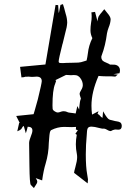

<svg xmlns="http://www.w3.org/2000/svg" viewBox="-20 -867 678 943"><path d="M146.5 56.6Q141.6 50.8 137.9 47.9Q134.3 44.9 131.3 41Q125.5 35.2 124.5 -53.2L123 -165.5Q123.5 -177.7 131.3 -196.8Q139.2 -215.8 139.2 -226.1Q139.2 -241.2 124.5 -243.7L116.2 -244.6L114.7 -239.3Q114.3 -234.9 106.9 -212.4L96.7 -248.5Q90.8 -245.1 89.1 -241Q87.4 -236.8 83.5 -232.4Q79.6 -228 64.9 -222.2L74.2 -263.7L77.1 -262.7L59.6 -297.4L145 -306.2L150.4 -324.2Q158.2 -350.6 166 -379.9Q185.1 -458.5 185.1 -468.3Q185.1 -490.7 159.2 -490.7L153.3 -490.2Q144.5 -489.3 138.7 -489.3Q134.3 -489.3 130.9 -489.7Q125 -490.7 119.1 -490.7L112.8 -490.2H103.5Q102.5 -489.7 102.1 -489.3Q101.6 -488.8 100.1 -488.8Q95.7 -487.3 88.4 -487.3L85.4 -486.8L78.6 -538.6L203.1 -550.3L252.9 -842.8L265.6 -841.8L268.1 -804.7H269.5L276.9 -842.8L289.1 -846.7Q294.4 -832 302.7 -798.8Q309.6 -777.8 310.1 -755.9Q308.6 -731.9 301.3 -708.5Q296.9 -693.4 287.6 -652.3L287.1 -651.9Q268.1 -576.7 268.1 -565.4Q268.1 -562 270 -559.6Q272 -557.1 287.6 -557.1Q308.1 -558.6 329.6 -558.6Q351.1 -558.6 364.5 -559.6Q377.9 -560.5 392.6 -565.9L405.3 -569.8Q409.2 -586.4 411.6 -605Q415.5 -643.1 433.6 -679.7Q424.3 -698.7 424.3 -717.3Q424.3 -735.8 427.2 -754.4Q430.2 -769.5 430.2 -785.2Q430.2 -798.8 428.7 -806.2L446.8 -808.6L459 -761.7L459.5 -767.1Q460.4 -777.8 464.8 -787.1Q472.7 -799.3 482.4 -809.6V-810.1L492.2 -821.8Q499.5 -811.5 505.4 -805.2Q522.9 -785.2 523.4 -772.9Q522.5 -752.9 514.2 -733.4Q508.3 -718.3 505.4 -703.1Q498 -643.6 479 -593.8Q477.5 -590.8 477.5 -586.4Q477.5 -578.1 482.2 -571.3Q486.8 -564.5 514.2 -553.7Q518.6 -551.3 519.5 -550.3H520V-549.8H521.5L542.5 -549.3Q557.1 -547.9 564.5 -537.6Q569.3 -530.8 569.3 -521.5Q569.3 -515.1 566.9 -507.3L538.6 -502.9L538.1 -502.4L558.6 -500.5L546.4 -490.7L524.9 -492.2H498.5Q483.9 -492.2 463.9 -494.1Q429.2 -415 429.2 -347.7Q429.2 -326.2 432.1 -304.2L463.9 -320.8L459 -308.1Q467.3 -303.7 471.7 -297.9Q473.6 -293.9 483.4 -288.1L486.3 -320.3L490.7 -313Q507.3 -284.2 516.1 -280.3Q521.5 -277.8 529.8 -276.4L544.9 -272.5L553.7 -271Q562.5 -270 569.8 -266.1Q577.1 -262.2 578.1 -249Q578.1 -230 561.5 -230Q558.1 -230 554.4 -230.5Q550.8 -231 545.4 -231Q532.7 -228.5 528.3 -225.1Q525.9 -223.1 521.5 -223.1Q516.6 -223.1 499.5 -232.9Q493.7 -235.4 488.3 -235.4Q487.3 -234.9 485.8 -234.9Q481.4 -234.9 469.7 -237.8Q442.9 -245.1 429.2 -245.1Q414.6 -245.1 410.6 -236.3Q406.7 -227.5 406.2 -205.6Q401.4 -154.3 401.4 -108.4Q401.4 -46.4 408.2 -10.7Q410.6 1.5 412.1 13.7Q412.1 19 410.6 33.7L343.8 -18.1Q343.8 -23.9 350.1 -45.9Q358.9 -77.1 358.9 -95.2Q358.9 -103.5 357.4 -111.3Q352.5 -134.8 352.5 -158.2Q352.5 -180.7 356.9 -203.6Q356.9 -207 350.1 -209.5L362.3 -227.5L352.5 -231L353.5 -243.7Q343.8 -242.7 333 -242.7Q321.8 -242.7 312.5 -243.2Q303.2 -243.7 294.9 -243.7Q262.7 -243.7 231.4 -228Q228.5 -226.1 226.6 -221.7Q222.7 -214.4 219.7 -165Q218.8 -112.3 204.1 -63.5Q193.8 -30.3 187 19L155.3 7.8Q156.2 8.8 156.5 9.5Q156.7 10.3 157.2 10.7Q163.1 19 163.1 24.9Q163.1 32.7 153.3 45.9Q149.9 50.8 146.5 56.6ZM351.6 -309.6 359.9 -346.2 368.7 -328.6Q370.1 -337.9 370.1 -346.2Q372.1 -370.1 376.5 -380.4L377.4 -382.8Q371.1 -401.4 371.1 -405.3Q371.1 -413.1 378.7 -424.8Q386.2 -436.5 386.7 -448.7Q386.7 -468.3 373 -485.4Q369.1 -490.2 362.3 -494.4Q355.5 -498.5 342.3 -498.5Q333.5 -497.6 328.1 -497.6Q322.8 -497.6 318.8 -498.3Q314.9 -499 304.2 -499L251.5 -473.1L255.9 -470.2L250.5 -454.6Q237.8 -424.3 237.8 -348.6Q237.8 -339.8 238.5 -332.5Q239.3 -325.2 251 -318.8Q258.3 -314.5 263.2 -314.5Q269.5 -314.5 277.1 -317.6Q284.7 -320.8 293.5 -320.8Q305.2 -319.8 309.3 -317.1Q313.5 -314.5 322.8 -313.5L342.8 -311Z"/></svg>

Font: Unutterable
Style: Regular
Weight: 400
Designer: GGBotNet
Foundry: f0n7.com
Version: 1.00